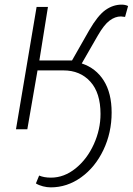

<svg xmlns="http://www.w3.org/2000/svg" viewBox="-20 -558 573 829"><path d="M135 234 149 200Q170 209 200 209Q257 209 306.5 169Q356 129 385 65Q414 1 414 -66Q414 -157 370 -205.5Q326 -254 254 -254H142L98 0H49L138 -528H187L150 -297H291L365 -427Q402 -491 435 -514.5Q468 -538 505 -538Q521 -538 533 -532L520 -485Q511 -486 502 -487Q477 -487 453 -469Q429 -451 402 -404L333 -284Q394 -264 428 -210Q462 -156 462 -72Q462 15 426.5 89.5Q391 164 330.5 207.5Q270 251 199 251Q183 251 165.5 246.5Q148 242 135 234Z"/></svg>

Font: Nebula Sans Light
Style: Regular
Weight: 300
Italic angle: -9°
Designer: Paul D. Hunt for Adobe (as Source Sans)
Foundry: Nebula Entertainment & Broadcasting LLC
Version: Version 1.010